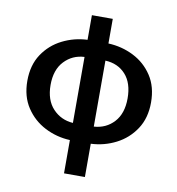

<svg xmlns="http://www.w3.org/2000/svg" viewBox="-87 -704 885 960"><g transform="rotate(10 355.0 -223.5)"><path d="M302 178V9Q234 6 174.5 -24.5Q115 -55 78 -111Q41 -167 41 -246Q41 -326 78 -381.5Q115 -437 174.5 -467Q234 -497 302 -500V-625H408V-500Q477 -497 536.5 -467Q596 -437 632.5 -381.5Q669 -326 669 -246Q669 -167 632 -111Q595 -55 535.5 -24.5Q476 6 408 9V178ZM159 -246Q159 -169 200 -125.5Q241 -82 302 -78V-413Q241 -410 200 -366.5Q159 -323 159 -246ZM550 -246Q550 -324 511 -367Q472 -410 408 -413V-78Q470 -82 510 -125.5Q550 -169 550 -246Z"/></g></svg>

Font: Source Sans Pro SemiBold
Style: Regular
Weight: 600
Designer: Paul D. Hunt
Foundry: Adobe Systems Incorporated
Version: Version 2.045;hotconv 1.0.109;makeotfexe 2.5.65596